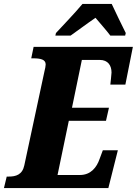

<svg xmlns="http://www.w3.org/2000/svg" viewBox="-42 -951 692 971"><path d="M241 -784 238 -771H315C351 -796 394 -829 441 -861C461 -837 500 -793 516 -771H591L594 -784C575 -822 541 -892 523 -931H375C336 -884 276 -822 241 -784ZM-22 0H506L554 -191H478L462 -148C447 -104 417 -66 362 -66H249L306 -340H494L509 -406H322L372 -648H462C505 -648 522 -619 522 -584C522 -577 517 -532 516 -523H592L630 -714H128L116 -656H126C164 -656 189 -650 189 -625C189 -617 186 -603 183 -591L81 -115C71 -67 38 -58 2 -58H-8Z"/></svg>

Font: Noto Serif Condensed Black
Style: Italic
Weight: 900
Width: 3
Italic angle: -12°
Designer: Monotype Design Team
Foundry: Monotype Imaging Inc.
Version: Version 2.013